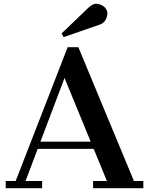

<svg xmlns="http://www.w3.org/2000/svg" viewBox="-20 -997 789 1017"><path d="M10.3 -38.1H63L338.4 -747.1H395L689.5 -38.1H739.3V0H473.1V-38.1H546.4L476.1 -208.5H179.7L115.2 -38.1H203.1V0H10.3ZM460.4 -246.6 321.8 -584 194.3 -246.6ZM306.2 -819.8 447.3 -955.1Q473.6 -979 491.7 -977.1Q522.5 -973.1 537.1 -955.8Q551.8 -938.5 548.3 -918.9Q542 -878.9 509.8 -867.2L316.9 -800.3Z"/></svg>

Font: Cantata One
Style: Regular
Weight: 400
Designer: Joana Maria Correia da Silva
Foundry: Joana Maria Correia da Silva
Version: Version 1.002